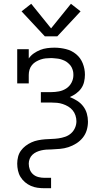

<svg xmlns="http://www.w3.org/2000/svg" viewBox="-20 -790 540 1015"><path d="M214 205Q196 205 178 202.5Q160 200 143 192.5Q126 185 112 173Q98 161 88.5 145.5Q79 130 75 111.5Q71 93 71 75Q71 57 75.5 39Q80 21 90.5 6.5Q101 -8 115.5 -19Q130 -30 146.5 -37.5Q163 -45 181 -48.5Q199 -52 217 -53.5Q235 -55 253 -55.5Q271 -56 289 -58.5Q307 -61 324.5 -67Q342 -73 355.5 -85Q369 -97 376.5 -114Q384 -131 384 -149Q384 -164 379 -179.5Q374 -195 364 -207Q354 -219 340.5 -227Q327 -235 312 -240Q297 -245 281.5 -246.5Q266 -248 250 -248H196V-303H250Q271 -303 292 -307Q313 -311 330.5 -322.5Q348 -334 358 -353Q368 -372 368 -393Q368 -401 367.5 -405Q367 -409 366 -414Q365 -419 363 -424Q361 -429 359 -433.5Q357 -438 353.5 -442.5Q350 -447 346.5 -450.5Q343 -454 339 -457.5Q335 -461 330.5 -464Q326 -467 321.5 -469Q317 -471 312 -473Q307 -475 302 -476.5Q297 -478 292 -479Q287 -480 281.5 -480.5Q276 -481 271 -481.5Q266 -482 260.5 -482.5Q255 -483 250 -483Q250 -483 250 -483Q250 -483 250 -483Q236 -483 222 -481.5Q208 -480 195 -475.5Q182 -471 170 -464Q158 -457 149 -446Q140 -435 136 -421.5Q132 -408 132 -394V-349H71V-530H132V-481Q143 -497 159 -508Q175 -519 192.5 -526Q210 -533 229.5 -535.5Q249 -538 268 -538Q298 -538 328.5 -530.5Q359 -523 382.5 -503.5Q406 -484 417.5 -455Q429 -426 429 -395Q429 -376 424.5 -357Q420 -338 409 -322.5Q398 -307 382 -295.5Q366 -284 349 -277Q369 -269 387.5 -257.5Q406 -246 419.5 -228.5Q433 -211 439 -190Q445 -169 445 -147Q445 -124 438.5 -102Q432 -80 417.5 -62Q403 -44 383 -31.5Q363 -19 341.5 -12Q320 -5 297 -3Q274 -1 251 0Q251 0 250.5 0Q250 0 250 0Q237 0 224 1Q211 2 198 5Q185 8 173 13.5Q161 19 151.5 28Q142 37 137 49.5Q132 62 132 75Q132 91 137.5 106Q143 121 155 131.5Q167 142 183 146Q199 150 214 150H250V205ZM217 -598 94 -730 145 -770 250 -640 355 -770 406 -730 283 -598Z"/></svg>

Font: Iosevka Slab Light
Style: Regular
Weight: 300
Monospace: yes
Designer: Belleve Invis
Foundry: Belleve Invis
Version: Version 11.1.0; ttfautohint (v1.8.3)